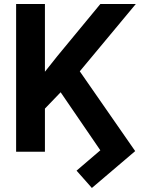

<svg xmlns="http://www.w3.org/2000/svg" viewBox="-20 -750 749 953"><path d="M265 -472 478 -730H654L376 -396L651 0L436 183L360 97L478 -4L281 -292L203 -211V3H60V-730H203V-394Z"/></svg>

Font: Sinter Bold
Style: Regular
Weight: 700
Foundry: Adobe & rsms
Version: Version 1.000